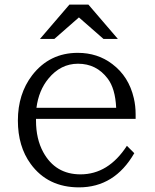

<svg xmlns="http://www.w3.org/2000/svg" viewBox="-20 -788 670 828"><path d="M279.3 -768.1H361.3L488.3 -620.1H426.3L320.3 -712.9L214.4 -620.1H152.3ZM135.3 -275.4V-267.6Q135.3 -189 166.5 -131.8Q218.8 -36.1 327.1 -36.1Q447.3 -36.1 527.3 -159.2L559.1 -127.4Q474.1 20 320.8 20Q186 20 112.3 -81.1Q57.1 -156.7 57.1 -268.1Q57.1 -382.8 118.7 -463.4Q193.4 -560.1 315.4 -560.1Q400.9 -560.1 464.4 -511.7Q535.6 -458 557.1 -364.7Q564.9 -331.1 564.9 -295.4V-275.4ZM481 -323.2Q477.1 -406.2 444.3 -449.2Q396 -513.2 316.4 -513.2Q241.7 -513.2 189 -449.2Q147 -398.4 137.2 -323.2Z"/></svg>

Font: BIZ UDPMincho
Style: Regular
Weight: 400
Designer: TypeBank Co., Ltd.
Foundry: Morisawa Inc.
Version: Version 1.06